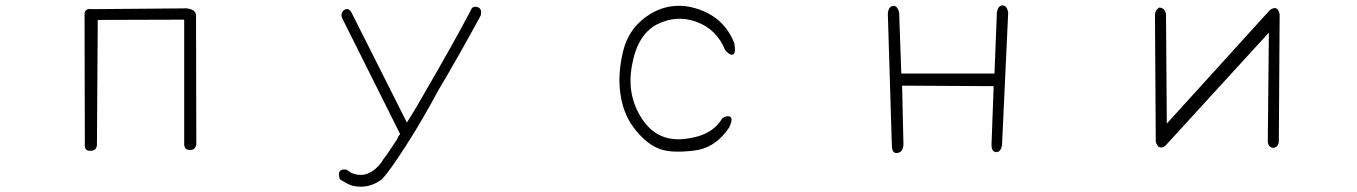

<svg xmlns="http://www.w3.org/2000/svg" viewBox="-20 -563 5040 713"><path d="M664 -490 343 -489 340 -28Q340 -3 316 -3Q293 -1 295 -29L294 -507Q293 -534 323 -529L674 -532Q708 -527 708 -505L709 -28Q706 -6 686 -6Q664 -6 664 -28Z M1264 -529Q1277 -532 1285 -517L1491 -108Q1512 -141 1532.5 -176Q1553 -211 1574 -248Q1614 -317 1653 -386.5Q1692 -456 1729 -526Q1732 -537 1744 -538Q1773 -537 1765 -505Q1727 -435 1688 -366Q1649 -297 1608 -228Q1579 -174 1549 -122.5Q1519 -71 1487 -21Q1475 -2 1462 17Q1449 36 1436 55Q1427 67 1418 79Q1409 91 1399 102Q1350 140 1290 127Q1277 123 1265 116.5Q1253 110 1242 103Q1229 61 1267 67Q1283 80 1299 84Q1339 94 1373 65Q1392 49 1404 28Q1418 10 1430 -8.5Q1442 -27 1454 -45Q1460 -59 1466 -65L1250 -497Q1243 -520 1264 -529Z M2673 -377Q2641 -455 2566 -482Q2492 -509 2419 -472Q2347 -434 2327 -321Q2306 -210 2364 -122Q2420 -36 2522 -47Q2625 -58 2662 -124Q2682 -136 2692 -129Q2703 -121 2688 -90Q2638 -14 2559 -4Q2519 1 2487 0Q2455 -1 2432 -9Q2409 -17 2386.5 -34Q2364 -51 2342 -78Q2297 -132 2285 -207Q2272 -282 2294 -373Q2316 -464 2398 -513Q2481 -561 2576 -528Q2671 -495 2707 -402Q2713 -367 2703 -361Q2692 -355 2673 -377Z M3701 -23Q3696 2 3680 2Q3662 2 3662 -26L3670 -243L3330 -245L3335 -26Q3333 2 3313 5Q3293 8 3292 -20L3277 -512Q3279 -539 3297 -541Q3313 -542 3319 -516L3327 -290H3673L3682 -518Q3687 -543 3703 -543Q3719 -543 3724 -517Z M4285 -535Q4308 -533 4310 -509L4313 -104L4696 -526Q4726 -546 4732 -509L4729 -39Q4728 -16 4708 -14Q4689 -16 4688 -38L4692 -442L4307 -21Q4281 -4 4272 -37L4269 -509Q4270 -526 4285 -535Z"/></svg>

Font: Yomogi
Style: Regular
Weight: 400
Designer: satsuyako
Foundry: satsuyako
Version: Version 3.100